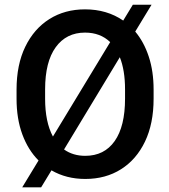

<svg xmlns="http://www.w3.org/2000/svg" viewBox="-20 -761 728 827"><path d="M641.6 -375V-335.9Q641.6 -228.5 604.5 -151.1Q567.4 -73.7 501.2 -32Q435.1 9.8 347.2 9.8Q265.6 9.8 201.7 -27.3L157.2 45.9H75.7L146 -69.8Q101.1 -114.7 76.2 -182.1Q51.3 -249.5 51.3 -335.9V-375Q51.3 -482.4 88.9 -559.8Q126.5 -637.2 192.9 -679Q259.3 -720.7 346.2 -720.7Q440.4 -720.7 510.7 -672.4L552.2 -740.7H632.8L562.5 -625Q600.1 -580.1 620.8 -517.1Q641.6 -454.1 641.6 -375ZM174.3 -335.9Q174.3 -235.4 208 -172.9L454.6 -579.6Q412.1 -620.6 346.2 -620.6Q265.6 -620.6 220 -557.6Q174.3 -494.6 174.3 -376ZM518.6 -335.9V-376Q518.6 -458 496.1 -514.6L255.9 -117.2Q294.4 -89.8 347.2 -89.8Q429.2 -89.8 473.9 -153.3Q518.6 -216.8 518.6 -335.9Z"/></svg>

Font: Vazirmatn UI Medium
Style: Regular
Weight: 500
Designer: Saber Rastikerdar
Foundry: Saber Rastikerdar
Version: Version 33.003